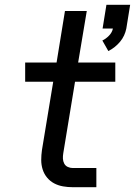

<svg xmlns="http://www.w3.org/2000/svg" viewBox="-20 -781 563 801"><path d="M432 -568 407 -612Q422 -619 435 -632.5Q448 -646 451 -662H408L424 -761H523L507 -662Q504 -647 497.5 -633Q491 -619 481 -607Q471 -595 458.5 -585Q446 -575 432 -568ZM284 0Q263 0 243 -3.5Q223 -7 206 -16Q189 -25 176.5 -40Q164 -55 158 -74Q152 -93 152 -113.5Q152 -134 155 -155L202 -440H85V-520H216L251 -735H342L306 -520H461V-440H293L244 -142Q242 -130 242.5 -119Q243 -108 248 -98.5Q253 -89 263 -84.5Q273 -80 284 -80H382V0Z"/></svg>

Font: Iosevka SS04 Medium Oblique
Style: Regular
Weight: 500
Italic angle: -9°
Monospace: yes
Designer: Belleve Invis
Foundry: Belleve Invis
Version: Version 19.0.0; ttfautohint (v1.8.4)